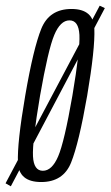

<svg xmlns="http://www.w3.org/2000/svg" viewBox="-66 -636 388 674"><path d="M-46.5 7.5 -28 18 302 -607.5 284 -616ZM78.5 3Q156 3 183.5 -65.2Q211 -133.5 240 -300Q268 -465.5 265.2 -535Q262.5 -604.5 185 -604.5Q107 -604.5 79 -535.2Q51 -466 22.5 -300Q-6 -134 -3 -65.5Q0 3 78.5 3ZM84.5 -36.5Q52.5 -36.5 49.8 -87Q47 -137.5 74.5 -299.5Q103 -462 124.5 -513.2Q146 -564.5 178 -564.5Q210 -564.5 212.8 -513.5Q215.5 -462.5 188 -299.5Q160 -138 138.2 -87.2Q116.5 -36.5 84.5 -36.5Z"/></svg>

Font: Anybody ExtraCondensed Light
Style: Italic
Weight: 300
Width: 2
Italic angle: -10°
Version: Version 1.113;gftools[0.9.25]